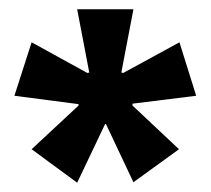

<svg xmlns="http://www.w3.org/2000/svg" viewBox="-20 -710 453 413"><path d="M146 -317 48 -389 149 -483V-486L11 -504L48 -619L168 -553L172 -554L146 -690H267L241 -554L245 -553L366 -619L402 -504L265 -487V-483L365 -389L267 -318L208 -443H206Z"/></svg>

Font: Bricolage Grotesque 48pt SemiBold
Style: Regular
Weight: 600
Designer: Mathieu Triay
Foundry: Atelier Triay
Version: Version 1.000; ttfautohint (v1.8.4.7-5d5b);gftools[0.9.32]